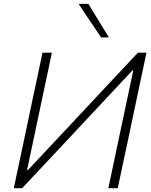

<svg xmlns="http://www.w3.org/2000/svg" viewBox="-20 -990 796 1010"><path d="M52.5 0Q65 -59.5 77 -115.5Q89 -171.5 103 -237.5L152.5 -472.5Q167 -540 179 -596.5Q191 -653 203.5 -713H253Q240.5 -653.5 228.5 -596.8Q216.5 -540 202 -472.5L122.5 -96H127.5L353 -336.5Q438 -427.5 526 -521.5Q614 -615.5 705.5 -713H750.5Q738 -654.5 726 -597.2Q714 -540 699.5 -472L650 -237.5Q636 -171.5 624 -116Q612 -60.5 599.5 0H550Q562.5 -60.5 574.5 -116.2Q586.5 -172 600 -237.5L681 -619H676L446.5 -373.5Q342 -262 258 -172.2Q174 -82.5 96.5 0ZM512.5 -792.5Q483 -836 453.2 -880.2Q423.5 -924.5 393.5 -969.5H445Q471.5 -926.5 498.5 -882Q525.5 -837.5 552.5 -793.5Z"/></svg>

Font: Commissioner ExtraLight
Style: Italic
Weight: 200
Italic angle: -12°
Designer: Kostas Bartsokas
Foundry: Kostas Bartsokas
Version: Version 1.000; ttfautohint (v1.8.3)